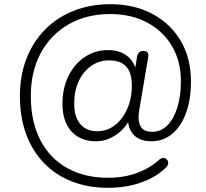

<svg xmlns="http://www.w3.org/2000/svg" viewBox="-20 -733 985 916"><path d="M495 163Q400 163 322.5 132.5Q245 102 189.5 44.5Q134 -13 104.5 -93.5Q75 -174 75 -275Q75 -372 106 -452.5Q137 -533 194.5 -591.5Q252 -650 331.5 -681.5Q411 -713 507 -713Q621 -713 707.5 -666.5Q794 -620 842.5 -537.5Q891 -455 891 -345Q891 -258 867.5 -194Q844 -130 801.5 -94.5Q759 -59 702 -59Q643 -59 614 -94Q585 -129 592 -188L605 -175Q579 -120 533.5 -89.5Q488 -59 439 -59Q363 -59 320.5 -106.5Q278 -154 278 -238Q278 -312 306.5 -370Q335 -428 384.5 -461Q434 -494 495 -494Q551 -494 586 -466.5Q621 -439 631 -390H622L634 -463Q639 -490 665 -490Q678 -490 684 -482.5Q690 -475 687 -460L646 -218Q644 -206 642.5 -194.5Q641 -183 641 -174Q641 -139 657 -121.5Q673 -104 706 -104Q747 -104 777.5 -134Q808 -164 825.5 -218.5Q843 -273 843 -345Q843 -441 800.5 -513Q758 -585 682 -625.5Q606 -666 506 -666Q393 -666 307.5 -617Q222 -568 174.5 -480Q127 -392 127 -275Q127 -153 172 -65.5Q217 22 300 68.5Q383 115 495 115Q572 115 634 92Q696 69 738 30Q750 20 760 20.5Q770 21 776.5 28.5Q783 36 782.5 46Q782 56 771 67Q724 113 652.5 138Q581 163 495 163ZM444 -107Q491 -107 528 -135.5Q565 -164 587 -213.5Q609 -263 609 -326Q609 -386 582 -415.5Q555 -445 499 -445Q453 -445 415 -418.5Q377 -392 355.5 -345.5Q334 -299 334 -239Q334 -175 363 -141Q392 -107 444 -107Z"/></svg>

Font: Nunito ExtraLight Light
Style: Italic
Weight: 300
Italic angle: -9°
Version: Version 3.602